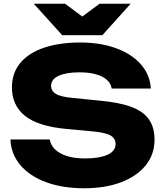

<svg xmlns="http://www.w3.org/2000/svg" viewBox="-20 -994 883 1030"><path d="M36 -246H247Q252 -215 276 -192Q300 -169 340.5 -156.5Q381 -144 436 -144Q512 -144 556 -163.5Q600 -183 600 -221Q600 -250 575 -266Q550 -282 479 -289L339 -302Q184 -316 114 -372.5Q44 -429 44 -525Q44 -603 89.5 -657Q135 -711 217.5 -738.5Q300 -766 410 -766Q518 -766 602 -735.5Q686 -705 735.5 -649Q785 -593 789 -519H579Q575 -546 553.5 -565.5Q532 -585 495 -595.5Q458 -606 406 -606Q336 -606 295 -587.5Q254 -569 254 -533Q254 -507 278.5 -491Q303 -475 367 -469L516 -454Q623 -444 687 -419.5Q751 -395 780 -352Q809 -309 809 -245Q809 -166 762 -107.5Q715 -49 630 -16.5Q545 16 432 16Q316 16 227.5 -16.5Q139 -49 89 -108.5Q39 -168 36 -246ZM529 -805H314L161 -974H329L469 -870H374L514 -974H681Z"/></svg>

Font: Unbounded
Style: Bold
Weight: 700
Designer: Luke Prowse, Jean-Baptiste Morizot, Fátima Lázaro, Florian Runge
Foundry: NaN
Version: Version 1.700